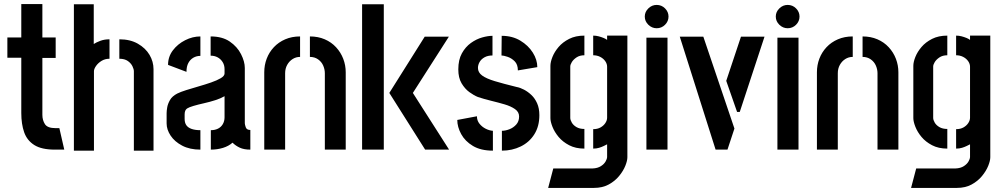

<svg xmlns="http://www.w3.org/2000/svg" viewBox="-20 -731 4896 938"><path d="M248 0Q183 0 147.5 -22.5Q112 -45 98 -85Q84 -125 84 -179V-449H16V-548H84V-711H187V-548H252V-448H187V-170Q187 -144 199.5 -124.5Q212 -105 251 -105H270L294 0Z M341 5V-710H438V-516Q450 -524 470 -531.5Q490 -539 515 -539V-444Q493 -444 476 -433.5Q459 -423 449 -408.5Q439 -394 439 -383V5ZM634 5V-383Q634 -393 627 -407.5Q620 -422 604.5 -433Q589 -444 563 -444V-539Q616 -539 653.5 -517.5Q691 -496 710.5 -463Q730 -430 730 -393V5Z M959 0Q907 0 870 -19.5Q833 -39 813.5 -68.5Q794 -98 794 -128V-178Q794 -190 797 -207Q800 -224 810.5 -242.5Q821 -261 846 -274Q862 -282 890.5 -291Q919 -300 950.5 -309Q982 -318 1011 -328Q1040 -338 1058.5 -349Q1077 -360 1077 -372V-393Q1077 -413 1067.5 -428Q1058 -443 1043 -451Q1028 -459 1009 -459V-553Q1066 -553 1102.5 -528Q1139 -503 1157.5 -466.5Q1176 -430 1176 -399V-129Q1176 -123 1180.5 -109.5Q1185 -96 1203 -96V0Q1172 0 1151.5 -9.5Q1131 -19 1116 -34Q1097 -17 1069 -8.5Q1041 0 1010 0V-95Q1030 -95 1045 -102.5Q1060 -110 1068.5 -124.5Q1077 -139 1077 -158V-261Q1058 -250 1031.5 -241.5Q1005 -233 976 -226.5Q947 -220 925 -213.5Q903 -207 894 -201Q882 -193 882 -172V-150Q882 -131 890.5 -119Q899 -107 916.5 -101Q934 -95 959 -95ZM891 -380 801 -414Q801 -454 824.5 -485Q848 -516 884.5 -534.5Q921 -553 959 -553V-458Q940 -458 924.5 -449Q909 -440 900 -423Q891 -406 891 -380Z M1271 -378Q1271 -413 1283 -444.5Q1295 -476 1318 -500.5Q1341 -525 1373.5 -539Q1406 -553 1446 -553V-453Q1426 -453 1409.5 -442.5Q1393 -432 1383 -414Q1373 -396 1373 -373V0H1271ZM1567 -373Q1567 -392 1559 -410.5Q1551 -429 1534 -441Q1517 -453 1494 -453V-553Q1534 -553 1566.5 -539Q1599 -525 1622 -500Q1645 -475 1657 -443.5Q1669 -412 1669 -378V0H1567Z M2057 0 1882 -277 2055 -552H2173L1997 -277L2174 0ZM1749 0V-710H1855V0Z M2432 5V-92Q2449 -92 2468.5 -99.5Q2488 -107 2502 -122.5Q2516 -138 2516 -162Q2516 -184 2496 -198Q2476 -212 2445.5 -221Q2415 -230 2380 -238.5Q2345 -247 2315 -257Q2295 -265 2273 -281Q2251 -297 2235 -324Q2219 -351 2219 -392Q2219 -439 2236.5 -470.5Q2254 -502 2280.5 -521Q2307 -540 2335.5 -548Q2364 -556 2386 -556V-460Q2363 -460 2347 -451Q2331 -442 2323 -428Q2315 -414 2315 -399Q2315 -377 2335.5 -362Q2356 -347 2397.5 -334.5Q2439 -322 2504 -306Q2521 -303 2540 -293Q2559 -283 2576 -267Q2593 -251 2604 -226.5Q2615 -202 2615 -168Q2615 -114 2590.5 -75Q2566 -36 2524 -15.5Q2482 5 2432 5ZM2388 5Q2329 5 2290.5 -18Q2252 -41 2233 -76Q2214 -111 2214 -145L2310 -163Q2310 -142 2322.5 -126.5Q2335 -111 2353 -102Q2371 -93 2388 -92ZM2510 -387Q2510 -416 2494.5 -431.5Q2479 -447 2459.5 -453.5Q2440 -460 2430 -460L2431 -556Q2483 -556 2522 -532.5Q2561 -509 2583 -474Q2605 -439 2605 -403Z M2658 187 2683 92H2875Q2900 91 2916 80.5Q2932 70 2939 57Q2946 44 2946 37V-26Q2940 -23 2930 -18Q2920 -13 2907 -9Q2894 -5 2878 -5V-100Q2899 -100 2914 -108.5Q2929 -117 2937.5 -130Q2946 -143 2946 -156V-405Q2946 -419 2937 -432Q2928 -445 2912.5 -453Q2897 -461 2878 -461V-557Q2892 -557 2905 -553.5Q2918 -550 2929 -545.5Q2940 -541 2946 -536V-557H3045V37Q3045 54 3035 79Q3025 104 3004.5 129Q2984 154 2953.5 170.5Q2923 187 2882 187ZM2835 -5Q2792 -5 2760.5 -21.5Q2729 -38 2709 -62Q2689 -86 2679 -111.5Q2669 -137 2669 -154V-409Q2669 -428 2679 -453Q2689 -478 2709 -501.5Q2729 -525 2760.5 -541Q2792 -557 2835 -557V-461Q2812 -461 2796.5 -450.5Q2781 -440 2773.5 -427.5Q2766 -415 2766 -406V-155Q2766 -145 2773.5 -132Q2781 -119 2796.5 -110Q2812 -101 2835 -101Z M3138 0V-547H3241V0ZM3188 -593Q3165 -593 3147.5 -610Q3130 -627 3130 -650Q3130 -673 3147.5 -690Q3165 -707 3188 -707Q3212 -707 3229 -690Q3246 -673 3246 -650Q3246 -627 3229 -610Q3212 -593 3188 -593Z M3476 0 3301 -552H3416L3568 -103L3534 0ZM3581 -184 3528 -336 3600 -552H3715L3594 -184Z M3778 0V-547H3881V0ZM3828 -593Q3805 -593 3787.5 -610Q3770 -627 3770 -650Q3770 -673 3787.5 -690Q3805 -707 3828 -707Q3852 -707 3869 -690Q3886 -673 3886 -650Q3886 -627 3869 -610Q3852 -593 3828 -593Z M3971 -378Q3971 -413 3983 -444.5Q3995 -476 4018 -500.5Q4041 -525 4073.5 -539Q4106 -553 4146 -553V-453Q4126 -453 4109.5 -442.5Q4093 -432 4083 -414Q4073 -396 4073 -373V0H3971ZM4267 -373Q4267 -392 4259 -410.5Q4251 -429 4234 -441Q4217 -453 4194 -453V-553Q4234 -553 4266.5 -539Q4299 -525 4322 -500Q4345 -475 4357 -443.5Q4369 -412 4369 -378V0H4267Z M4431 187 4456 92H4648Q4673 91 4689 80.5Q4705 70 4712 57Q4719 44 4719 37V-26Q4713 -23 4703 -18Q4693 -13 4680 -9Q4667 -5 4651 -5V-100Q4672 -100 4687 -108.5Q4702 -117 4710.5 -130Q4719 -143 4719 -156V-405Q4719 -419 4710 -432Q4701 -445 4685.5 -453Q4670 -461 4651 -461V-557Q4665 -557 4678 -553.5Q4691 -550 4702 -545.5Q4713 -541 4719 -536V-557H4818V37Q4818 54 4808 79Q4798 104 4777.5 129Q4757 154 4726.5 170.5Q4696 187 4655 187ZM4608 -5Q4565 -5 4533.5 -21.5Q4502 -38 4482 -62Q4462 -86 4452 -111.5Q4442 -137 4442 -154V-409Q4442 -428 4452 -453Q4462 -478 4482 -501.5Q4502 -525 4533.5 -541Q4565 -557 4608 -557V-461Q4585 -461 4569.5 -450.5Q4554 -440 4546.5 -427.5Q4539 -415 4539 -406V-155Q4539 -145 4546.5 -132Q4554 -119 4569.5 -110Q4585 -101 4608 -101Z"/></svg>

Font: Stick No Bills SemiBold
Style: Regular
Weight: 600
Designer: Kosala Senevirathne, Siva Puranthara, Lasantha Premarathna, Tharique Azeez
Foundry: mooniak
Version: Version 2.000